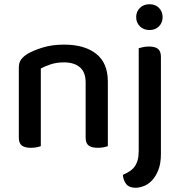

<svg xmlns="http://www.w3.org/2000/svg" viewBox="-20 -693 854 908"><path d="M385 -303Q385 -352 357.5 -375Q330 -398 283 -398Q248 -398 220.5 -389Q193 -380 173 -369V-2Q166 1 153.5 3.5Q141 6 126 6Q97 6 83 -5Q69 -16 69 -42V-372Q69 -395 78 -409Q87 -423 108 -437Q136 -454 181 -468Q226 -482 283 -482Q380 -482 435 -438.5Q490 -395 490 -307V-2Q483 1 470 3.5Q457 6 442 6Q413 6 399 -5Q385 -16 385 -42ZM741 35Q741 80 729 110.5Q717 141 699 160Q681 179 660 187Q639 195 621 195Q591 195 577 177.5Q563 160 561 134Q579 126 593 117Q607 108 616.5 95Q626 82 631 64Q636 46 636 20V-465Q643 -467 656 -470Q669 -473 684 -473Q713 -473 727 -462Q741 -451 741 -424ZM624 -612Q624 -638 641.5 -655.5Q659 -673 687 -673Q715 -673 732 -655.5Q749 -638 749 -612Q749 -586 732 -568.5Q715 -551 687 -551Q659 -551 641.5 -568.5Q624 -586 624 -612Z"/></svg>

Font: Baloo Chettan 2 Medium
Style: Regular
Weight: 500
Designer: Maithili Shingre, Unnati Kotecha and Ek Type
Foundry: Ek Type
Version: Version 1.640;hotconv 1.0.111;makeotfexe 2.5.65597; ttfautoh